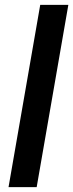

<svg xmlns="http://www.w3.org/2000/svg" viewBox="-20 -770 301 790"><path d="M130.9 0H15.1L145.5 -750H261.2Z"/></svg>

Font: RobotoDraft Medium
Style: Italic
Weight: 500
Italic angle: -12°
Version: Version 2.001152; 2014